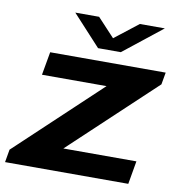

<svg xmlns="http://www.w3.org/2000/svg" viewBox="-96 -798 810 872"><g transform="rotate(10 309.0 -362.0)"><path d="M594.2 -724.1 416 -583H311L181.2 -724.1H291L370.1 -639.2L479 -724.1ZM-15.1 0 -4.9 -59.1 378.9 -419.9H81.1L100.1 -526.9H632.8L623 -471.2L234.9 -106.9H571.8L553.2 0Z"/></g></svg>

Font: Archivo Expanded SemiBold
Style: Italic
Weight: 600
Width: 7
Italic angle: -10°
Designer: Hector Gatti
Foundry: Omnibus-Type
Version: Version 2.001